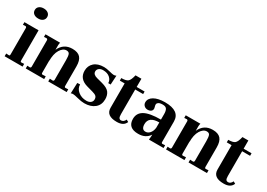

<svg xmlns="http://www.w3.org/2000/svg" viewBox="-2 -1357 2874 2068"><g transform="rotate(30 1435.5 -323.5)"><path d="M196.8 -50.8Q196.8 -30.3 210 -32.2L243.2 -34.2V0H20V-34.2L53.2 -32.2Q65.9 -30.3 65.9 -50.8V-374Q65.9 -391.1 54.2 -394L21 -392.1V-424.8H196.8ZM128.9 -532.2Q94.7 -532.2 73.2 -548.8Q51.8 -565.4 51.8 -594.7Q51.8 -623 73.2 -640.1Q94.7 -657.2 128.9 -657.2Q163.1 -657.2 184.6 -640.1Q206.1 -623 206.1 -594.7Q206.1 -566.4 184.6 -548.8Q163.1 -531.2 128.9 -532.2Z M791.5 0H562.5V-34.2L600.6 -32.2Q613.8 -35.2 613.8 -50.8V-293Q613.8 -344.7 605.2 -366.5Q596.7 -388.2 566.9 -388.2Q523.9 -388.2 491.7 -335.7Q459.5 -283.2 460.9 -190.9L459.5 -212.9V-50.8Q459.5 -31.7 472.7 -32.2L511.7 -34.2V0H282.7V-34.2L315.9 -32.2Q329.1 -35.2 328.6 -50.8V-374Q328.6 -391.1 315.9 -394L282.7 -392.1V-424.8H464.8Q460 -409.7 459.5 -390.1V-334Q505.4 -435.1 614.7 -435.1Q682.6 -435.1 713.6 -400.6Q744.6 -366.2 744.6 -292V-50.8Q744.6 -32.2 757.8 -32.2L791.5 -34.2Z M1020.5 -24.9Q1053.7 -24.9 1073 -40.5Q1092.3 -56.2 1092.3 -81.5Q1092.3 -106.9 1077.9 -120.4Q1063.5 -133.8 1028.3 -143.1L956.1 -163.1Q843.3 -193.8 843.3 -295.9Q843.3 -357.9 886.2 -396.5Q929.2 -435.1 1007.3 -435.1Q1038.1 -435.1 1080.1 -424.1Q1122.1 -413.1 1137.7 -413.1Q1153.3 -413.1 1167.5 -420.9L1161.1 -307.1H1131.3Q1131.3 -345.2 1099.9 -373Q1068.4 -400.9 1014.2 -400.9Q983.4 -400.9 964.8 -385.5Q946.3 -370.1 946.3 -347.2Q946.3 -308.1 1001.5 -293.9L1070.3 -275.9Q1139.2 -257.8 1164.8 -224.9Q1190.4 -191.9 1190.4 -140.1Q1190.4 -69.3 1142.3 -29.8Q1094.2 9.8 1015.1 9.8Q978 9.8 928.7 -3.2Q879.4 -16.1 862.3 -15.9Q845.2 -15.6 836.4 -9.8L841.3 -142.1L875.5 -144Q875.5 -93.3 918 -59.1Q960.4 -24.9 1020.5 -24.9Z M1417 -526.9V-424.8H1515.6V-393.1H1417V-86.9Q1417 -51.8 1425.8 -40Q1434.6 -28.3 1450.2 -28.1Q1465.8 -27.8 1479.2 -38.3Q1492.7 -48.8 1500 -66.9L1526.9 -51.8Q1502.9 9.3 1417 8.8Q1286.1 8.8 1285.6 -88.9V-393.1H1225.6V-424.8Q1283.7 -424.8 1306.2 -443.4Q1328.6 -461.9 1343.8 -526.9Z M1738.8 -54.2Q1769.5 -54.2 1792 -80.6Q1814.5 -106.9 1819.3 -149.9V-215.8Q1689.5 -215.8 1689.5 -120.1Q1689.9 -54.2 1738.8 -54.2ZM1996.6 0H1814.5Q1818.4 -23.9 1818.4 -37.1L1819.3 -64Q1775.4 4.9 1681.6 4.9Q1553.7 4.9 1553.7 -107.9Q1553.7 -180.7 1617.7 -215.8Q1681.6 -251 1819.3 -251V-320.8Q1819.3 -358.9 1806.6 -379.9Q1793.5 -400.9 1755.4 -400.9Q1717.3 -400.4 1702.6 -388.7Q1688 -377 1688.5 -363.3Q1688.5 -349.6 1692.9 -337.4Q1705.6 -300.8 1682.1 -283.2Q1666.5 -271 1640.6 -271Q1614.7 -271 1597.2 -287.6Q1579.6 -304.2 1579.6 -329.1Q1579.6 -377 1629.4 -405.8Q1679.2 -434.6 1764.6 -435.1Q1950.7 -435.1 1950.7 -301.8V-50.8Q1950.2 -32.2 1963.4 -32.2L1996.6 -34.2Z M2536.1 0H2307.1V-34.2L2345.2 -32.2Q2358.4 -35.2 2358.4 -50.8V-293Q2358.4 -344.7 2349.9 -366.5Q2341.3 -388.2 2311.5 -388.2Q2268.6 -388.2 2236.3 -335.7Q2204.1 -283.2 2205.6 -190.9L2204.1 -212.9V-50.8Q2204.1 -31.7 2217.3 -32.2L2256.3 -34.2V0H2027.3V-34.2L2060.5 -32.2Q2073.7 -35.2 2073.2 -50.8V-374Q2073.2 -391.1 2060.5 -394L2027.3 -392.1V-424.8H2209.5Q2204.6 -409.7 2204.1 -390.1V-334Q2250 -435.1 2359.4 -435.1Q2427.2 -435.1 2458.3 -400.6Q2489.3 -366.2 2489.3 -292V-50.8Q2489.3 -32.2 2502.4 -32.2L2536.1 -34.2Z M2747.1 -526.9V-424.8H2845.7V-393.1H2747.1V-86.9Q2747.1 -51.8 2755.9 -40Q2764.6 -28.3 2780.3 -28.1Q2795.9 -27.8 2809.3 -38.3Q2822.8 -48.8 2830.1 -66.9L2856.9 -51.8Q2833 9.3 2747.1 8.8Q2616.2 8.8 2615.7 -88.9V-393.1H2555.7V-424.8Q2613.8 -424.8 2636.2 -443.4Q2658.7 -461.9 2673.8 -526.9Z"/></g></svg>

Font: Unna-Bold
Style: Bold
Weight: 700
Designer: Jorge de Buen U.
Foundry: Omnibus-Type
Version: Version 2.006;PS 002.006;hotconv 1.0.70;makeotf.lib2.5.58329